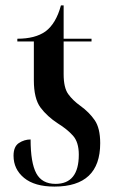

<svg xmlns="http://www.w3.org/2000/svg" viewBox="-20 -679 425 709"><path d="M181 10Q350 10 350 -150Q350 -206 329.5 -235.5Q309 -265 277 -288Q249 -308 232 -331.5Q215 -355 215 -405V-526H318V-536H215V-659H205Q187 -592 148 -563Q110 -536 44 -536V-526H105V-383Q105 -315 129.5 -282Q154 -249 194 -223Q228 -202 249.5 -178Q271 -154 271 -108Q271 0 185 0Q135 0 114 -39Q93 -78 93 -164Q70 -164 50 -151Q30 -138 30 -104Q30 -54 69 -22Q108 10 181 10Z"/></svg>

Font: Noto Serif Display Condensed Semi
Style: Regular
Weight: 600
Width: 3
Designer: Monotype Design Team
Foundry: Monotype Imaging Inc.
Version: Version 1.900